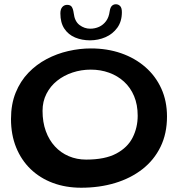

<svg xmlns="http://www.w3.org/2000/svg" viewBox="-20 -822 829 894"><path d="M358.1 52.1Q286.1 52.1 226.2 29.8Q166.3 7.4 122.7 -34.5Q79.1 -76.5 55.2 -135.5Q31.2 -194.6 31.2 -267.8Q31.2 -336.8 52.9 -390.4Q74.6 -443.9 112 -482.9Q149.4 -521.8 197.2 -547Q245 -572.2 297.9 -584.3Q350.9 -596.5 403.2 -596.5Q479.4 -596.5 544 -574.1Q608.6 -551.6 656.6 -509.8Q704.6 -468 731.1 -409.7Q757.6 -351.4 757.6 -279.4Q757.6 -199.9 727.4 -138.2Q697.2 -76.4 642.8 -34.1Q588.3 8.3 515.7 30.2Q443.1 52.1 358.1 52.1ZM381.3 -78.9Q468.9 -78.9 521.5 -107Q574.1 -135 597.6 -181.6Q621.1 -228.1 621.1 -283.3Q621.1 -334.6 604.3 -374.5Q587.6 -414.4 557.5 -441.8Q527.4 -469.3 487.8 -483.5Q448.2 -497.8 402.8 -497.8Q358.2 -497.8 317.9 -484.4Q277.5 -471.1 246.1 -446.1Q214.6 -421.1 196.4 -385.4Q178.1 -349.8 178.1 -305.8Q178.1 -253.5 193.3 -211.6Q208.5 -169.8 235.8 -140.2Q263 -110.6 300.2 -94.8Q337.5 -78.9 381.3 -78.9ZM399 -634.2Q361.2 -634.2 329.7 -647.4Q298.2 -660.6 279.7 -688.4Q261.1 -716.2 261.1 -759.8Q261.1 -778.8 269.9 -789.1Q278.8 -799.4 292.6 -799.4Q308.1 -799.4 314.3 -789.8Q320.6 -780.2 323.2 -760.9Q327.6 -722.5 350.4 -705.4Q373.2 -688.4 399.9 -688.4Q422.1 -688.4 441.4 -697.1Q460.6 -705.9 473.9 -723.8Q487.1 -741.6 490.6 -769Q493.3 -787.2 500.9 -794.7Q508.6 -802.2 519.6 -802.2Q531.1 -802.2 539.3 -793.9Q547.5 -785.6 547.5 -765.2Q547.5 -722.3 526.3 -693Q505.1 -663.6 471.2 -648.9Q437.3 -634.2 399 -634.2Z"/></svg>

Font: Gluten Thin
Style: Regular
Weight: 100
Designer: Tyler Finck
Foundry: Etcetera Type Company
Version: Version 1.300